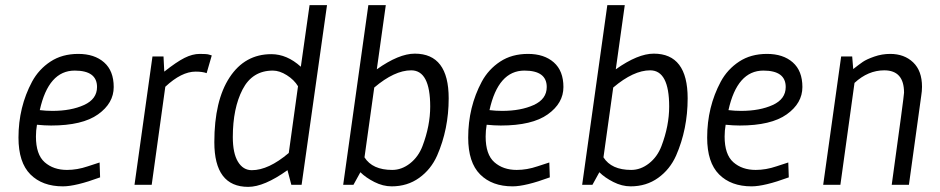

<svg xmlns="http://www.w3.org/2000/svg" viewBox="-20 -720 3661 748"><path d="M225 6Q145 6 98.5 -40.5Q52 -87 52 -184Q52 -303 105 -402Q131 -450 176.5 -480Q222 -510 285 -510Q348 -510 385.5 -477Q423 -444 423 -381Q423 -318 362 -274.5Q301 -231 179 -231Q154 -231 124 -234Q120 -211 120 -188Q120 -118 154 -88Q188 -58 241 -58Q281 -58 322 -72L368 -87L370 -29Q275 6 225 6ZM184 -288Q257 -288 307.5 -311Q358 -334 358 -381Q358 -445 271 -445Q169 -445 135 -291Q159 -288 184 -288Z M805 -504 785 -435Q769 -441 742 -441Q687 -441 624 -382L571 0H504L574 -500H617L620 -441Q668 -479 699 -494.5Q730 -510 758 -510Q786 -510 793.5 -507.5Q801 -505 805 -504Z M947 8Q815 8 815 -166Q815 -328 874.5 -418.5Q934 -509 1037 -509Q1098 -509 1152 -460L1186 -700H1254L1155 0H1115L1100 -57Q1009 8 947 8ZM1043 -445Q963 -445 925 -371.5Q887 -298 887 -186Q887 -123 907 -90Q927 -57 961 -57Q1026 -57 1105 -124L1141 -384Q1126 -409 1097.5 -427Q1069 -445 1043 -445Z M1596 -511Q1728 -511 1728 -337Q1728 -217 1683 -114Q1659 -60 1613 -27Q1567 6 1506 6Q1472 6 1438.5 -11Q1405 -28 1384 -49L1357 0H1317L1415 -700H1483L1448 -450Q1534 -511 1596 -511ZM1400 -107Q1431 -58 1508 -58Q1545 -58 1577.5 -83.5Q1610 -109 1626 -151Q1656 -230 1656 -305Q1656 -446 1582 -446Q1517 -446 1438 -379Z M1977 6Q1897 6 1850.5 -40.5Q1804 -87 1804 -184Q1804 -303 1857 -402Q1883 -450 1928.5 -480Q1974 -510 2037 -510Q2100 -510 2137.5 -477Q2175 -444 2175 -381Q2175 -318 2114 -274.5Q2053 -231 1931 -231Q1906 -231 1876 -234Q1872 -211 1872 -188Q1872 -118 1906 -88Q1940 -58 1993 -58Q2033 -58 2074 -72L2120 -87L2122 -29Q2027 6 1977 6ZM1936 -288Q2009 -288 2059.5 -311Q2110 -334 2110 -381Q2110 -445 2023 -445Q1921 -445 1887 -291Q1911 -288 1936 -288Z M2527 -511Q2659 -511 2659 -337Q2659 -217 2614 -114Q2590 -60 2544 -27Q2498 6 2437 6Q2403 6 2369.5 -11Q2336 -28 2315 -49L2288 0H2248L2346 -700H2414L2379 -450Q2465 -511 2527 -511ZM2331 -107Q2362 -58 2439 -58Q2476 -58 2508.5 -83.5Q2541 -109 2557 -151Q2587 -230 2587 -305Q2587 -446 2513 -446Q2448 -446 2369 -379Z M2908 6Q2828 6 2781.5 -40.5Q2735 -87 2735 -184Q2735 -303 2788 -402Q2814 -450 2859.5 -480Q2905 -510 2968 -510Q3031 -510 3068.5 -477Q3106 -444 3106 -381Q3106 -318 3045 -274.5Q2984 -231 2862 -231Q2837 -231 2807 -234Q2803 -211 2803 -188Q2803 -118 2837 -88Q2871 -58 2924 -58Q2964 -58 3005 -72L3051 -87L3053 -29Q2958 6 2908 6ZM2867 -288Q2940 -288 2990.5 -311Q3041 -334 3041 -381Q3041 -445 2954 -445Q2852 -445 2818 -291Q2842 -288 2867 -288Z M3448 -510Q3503 -510 3537.5 -477Q3572 -444 3572 -382Q3572 -365 3569 -347L3521 0H3454Q3502 -347 3502 -359Q3502 -446 3425 -446Q3362 -446 3309 -397L3254 0H3187L3257 -500H3300L3304 -451Q3327 -469 3341.5 -479Q3356 -489 3386 -499.5Q3416 -510 3448 -510Z"/></svg>

Font: Gudea
Style: Italic
Weight: 400
Version: Version 1.002